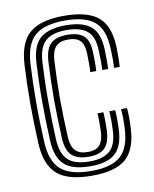

<svg xmlns="http://www.w3.org/2000/svg" viewBox="-73 -665 584 730"><g transform="rotate(-10 218.5 -300.5)"><path d="M224.6 8.7Q131.6 8.7 90 -27.4Q48.5 -63.5 43.8 -145.9Q41.8 -186.1 40.8 -225Q39.7 -263.8 39.7 -301.7Q39.7 -339.6 40.7 -377.3Q41.7 -414.9 43.8 -452.9Q48.9 -537.9 91.5 -573.3Q134.1 -608.7 223.2 -608.7Q313.5 -608.7 355.2 -574Q396.9 -539.4 399.8 -457.3Q400.2 -441.5 400.2 -420.9Q400.1 -400.3 398.8 -380.4H377.3Q378.1 -393.7 378 -413.2Q377.9 -432.7 376.9 -456.5Q374.2 -528.2 338.6 -559.3Q302.9 -590.4 223.2 -590.4Q144 -590.4 107.6 -558.2Q71.1 -526 66.7 -451.7Q64.7 -415.3 63.7 -378.7Q62.6 -342.1 62.6 -304.5Q62.5 -267 63.6 -227.8Q64.7 -188.6 66.7 -146.7Q70.7 -73.5 107.5 -41.5Q144.2 -9.6 224.6 -9.6Q303.1 -9.6 338.3 -41.5Q373.6 -73.5 376.9 -146.4Q378.2 -170.5 377.7 -189.5Q377.3 -208.5 375.9 -221.4H398.7Q400.3 -209.4 400.7 -189Q401 -168.5 399.8 -145.4Q396.1 -62.8 355.4 -27.1Q314.7 8.7 224.6 8.7ZM224.6 -27.9Q155.1 -27.9 124 -56.4Q92.9 -85 89.6 -148.1Q87.6 -190.3 86.6 -229.1Q85.6 -267.9 85.6 -304.6Q85.5 -341.3 86.6 -377.3Q87.6 -413.3 89.5 -449.8Q93.4 -518.4 126.3 -545.3Q159.2 -572.1 223.2 -572.1Q289 -572.1 320.4 -545.9Q351.9 -519.7 354 -455.8Q354.8 -434.1 354.9 -415.1Q355 -396.1 354 -380.4H331.5Q332.3 -394.2 332.2 -413.2Q332.1 -432.1 331.1 -455.3Q329.4 -511.1 302.2 -532.4Q275 -553.7 223.2 -553.7Q168.1 -553.7 141.9 -529.7Q115.7 -505.7 112.4 -448.5Q110.5 -410.8 109.5 -374.6Q108.4 -338.3 108.5 -301.9Q108.5 -265.4 109.5 -227.8Q110.5 -190.2 112.4 -150Q115.4 -95 141.5 -70.7Q167.5 -46.3 224.6 -46.3Q276.4 -46.3 302.5 -69.1Q328.6 -91.8 331.1 -147.3Q332.1 -168 332 -186.6Q331.9 -205.3 330.4 -221.4H353.2Q354.5 -206.9 354.8 -188.2Q355.1 -169.5 354 -146.7Q351.2 -83.9 321.1 -55.9Q291 -27.9 224.6 -27.9ZM224.6 -64.6Q179.2 -64.6 158.4 -85.2Q137.7 -105.8 135.3 -150.9Q133.3 -192.9 132.3 -230.4Q131.2 -267.8 131.2 -303.1Q131.2 -338.3 132.3 -373.8Q133.3 -409.2 135.3 -447.4Q138.1 -494.6 158.5 -515Q179 -535.4 223.2 -535.4Q265.3 -535.4 286.1 -517.3Q306.9 -499.2 308.4 -453.2Q308.9 -437 309.2 -416.5Q309.4 -396.1 308 -380.4H285Q286.4 -396.2 286.2 -415.1Q286 -434.1 285.5 -452.7Q284.5 -486.8 270.1 -501.9Q255.7 -517.1 223.2 -517.1Q190.4 -517.1 175.3 -500.3Q160.2 -483.5 158.1 -445.7Q156.2 -408.3 155.2 -373.1Q154.1 -337.9 154.1 -302.6Q154.1 -267.3 155.2 -230.2Q156.2 -193.2 158.2 -152.1Q160 -116.2 175.6 -99.6Q191.1 -82.9 224.6 -82.9Q255.7 -82.9 269.9 -99.5Q284 -116.1 285.5 -150.2Q286.2 -167.4 286.1 -185.9Q286.1 -204.5 285 -221.4H307.8Q308.9 -207.1 309.1 -187.5Q309.2 -167.8 308.4 -149.3Q306.4 -105.1 286.8 -84.9Q267.2 -64.6 224.6 -64.6Z"/></g></svg>

Font: Big Shoulders Inline Text Thin
Style: Regular
Weight: 100
Designer: Patric King
Foundry: XO Type Co
Version: Version 2.002